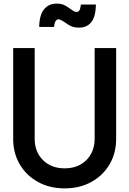

<svg xmlns="http://www.w3.org/2000/svg" viewBox="-20 -1021 716 1063"><path d="M53 -251V-755H172V-253Q172 -180 218 -134.5Q264 -89 338 -89Q412 -89 458 -134.5Q504 -180 504 -253V-755H623V-251Q623 -173 586.5 -111Q550 -49 485.5 -13.5Q421 22 338 22Q255 22 190.5 -13.5Q126 -49 89.5 -111Q53 -173 53 -251ZM338 -898Q325 -906 318 -910Q311 -914 303 -914Q284 -914 279 -872H197Q198 -938 224 -969.5Q250 -1001 293 -1001Q318 -1001 334.5 -993.5Q351 -986 369 -972Q382 -963 389 -959Q396 -955 405 -955Q414 -955 419.5 -963.5Q425 -972 428 -996H511Q510 -929 485.5 -898.5Q461 -868 418 -868Q392 -868 375 -875.5Q358 -883 338 -898Z"/></svg>

Font: BLUETTI 2.0 Medium
Style: Italic
Weight: 500
Designer: Stijn de Vries
Foundry: tokotype
Version: Version 2.005;October 31, 2023;FontCreator 14.0.0.2814 64-bi